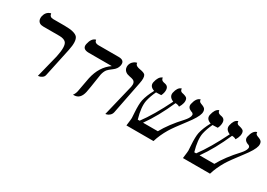

<svg xmlns="http://www.w3.org/2000/svg" viewBox="-3 -1173 2506 1800"><g transform="rotate(30 1250.5 -273.5)"><path d="M378.4 12.2 439.9 -233.9Q465.8 -355.5 437 -389.6Q416.5 -412.6 365.7 -413.1H190.9Q141.1 -413.1 129.9 -453.1Q126 -469.2 129.4 -486.8Q141.1 -541.5 187.5 -555.7Q187.5 -555.7 193.4 -557.1Q197.3 -521 234.4 -520H360.4Q471.7 -520 501.5 -484.9Q530.3 -448.2 508.3 -344.2L441.9 -33.2Q438 -14.6 422.1 -3.2Q406.2 8.3 392.6 10.3Z M881.8 -291Q878.9 -277.8 859.4 -145.5Q854.5 -110.8 848.6 -85Q829.6 0.5 762.7 1H751.5Q767.1 -18.1 774.4 -48.8Q781.7 -82.5 791 -138.7Q798.8 -184.6 803.7 -207Q834 -345.7 932.6 -413.1H684.6Q618.2 -413.1 620.6 -460.9Q621.1 -467.8 622.6 -474.1Q636.7 -540 677.2 -552.7Q681.2 -553.7 681.6 -554.2Q685.1 -521 723.1 -520H945.3Q1014.2 -520 1002.4 -460Q1002 -458.5 1002 -458Q994.1 -419.9 956.5 -393.1Q918.5 -365.2 907.2 -350.6Q889.6 -326.2 881.8 -291Z M1104.5 5.9 1187 -335.9Q1197.8 -387.7 1166 -402.3Q1151.9 -408.7 1125.5 -413.1Q1071.3 -422.4 1059.6 -462.9Q1055.7 -478 1058.6 -494.1Q1064 -519 1080.3 -535.2Q1096.7 -551.3 1109.9 -555.2L1123.5 -559.1Q1122.6 -532.7 1159.2 -522.9Q1165.5 -521.5 1177.2 -519Q1224.6 -511.2 1236.3 -495.6Q1252.9 -471.2 1239.3 -405.8L1169.4 -50.8Q1164.6 -28.3 1148.4 -14.2Q1132.3 0 1118.2 2.9Z M1887.7 -452.1Q1877.4 -404.8 1807.6 -314.5Q1720.7 -201.7 1690.4 -151.4Q1645 -75.2 1622.6 0H1329.6Q1329.6 -6.8 1337.4 -64.5Q1338.9 -77.6 1338.9 -85.9Q1337.9 -106.4 1335.4 -142.1Q1329.6 -231.4 1338.9 -275.9Q1352.1 -335.4 1392.6 -410.2Q1336.4 -429.2 1345.7 -477.1Q1359.9 -543.5 1397.5 -558.1Q1397.5 -558.1 1400.4 -559.1Q1402.3 -535.6 1420.4 -527.8Q1431.2 -523.4 1450.2 -520Q1496.1 -508.3 1482.9 -443.8Q1478.5 -424.3 1470.2 -409.2Q1455.1 -409.2 1436 -407.7Q1421.9 -406.7 1415 -407.2Q1386.2 -346.2 1374.5 -292Q1359.9 -219.7 1394.5 -100.1H1414.6Q1503.4 -219.2 1598.1 -412.1Q1543 -435.5 1552.2 -482.9Q1565.9 -546.4 1602.5 -558.1Q1606 -559.1 1606.4 -559.1Q1606.4 -531.2 1630.9 -525.4Q1632.3 -524.9 1635.7 -524.4Q1640.6 -523.4 1642.6 -522.9Q1677.2 -514.2 1686 -502Q1697.8 -483.9 1691.4 -452.1Q1685.5 -426.3 1668.5 -398.9Q1650.9 -410.6 1624 -411.1Q1545.9 -231.9 1451.7 -100.1H1611.8Q1668 -203.1 1775.4 -318.8Q1808.6 -356 1814.5 -381.8Q1814 -388.7 1815.4 -392.8Q1816.9 -397 1813.7 -401.1Q1810.5 -405.3 1809.8 -407.2Q1809.1 -409.2 1804.7 -411.6Q1800.3 -414.1 1799.1 -414.6Q1797.9 -415 1793.7 -416.5Q1789.6 -418 1789.1 -418Q1744.6 -436 1752.4 -476.1Q1767.6 -546.9 1807.1 -558.1Q1811.5 -559.1 1811 -559.1Q1809.6 -535.6 1833.5 -526.9Q1834.5 -526.4 1836.9 -525.4Q1841.8 -523.4 1843.8 -522.9Q1874.5 -511.7 1882.8 -497.6Q1893.1 -479 1887.7 -452.1Z M2499.5 -452.1Q2489.3 -404.8 2419.4 -314.5Q2332.5 -201.7 2302.2 -151.4Q2256.8 -75.2 2234.4 0H1941.4Q1941.4 -6.8 1949.2 -64.5Q1950.7 -77.6 1950.7 -85.9Q1949.7 -106.4 1947.3 -142.1Q1941.4 -231.4 1950.7 -275.9Q1963.9 -335.4 2004.4 -410.2Q1948.2 -429.2 1957.5 -477.1Q1971.7 -543.5 2009.3 -558.1Q2009.3 -558.1 2012.2 -559.1Q2014.2 -535.6 2032.2 -527.8Q2043 -523.4 2062 -520Q2107.9 -508.3 2094.7 -443.8Q2090.3 -424.3 2082 -409.2Q2066.9 -409.2 2047.9 -407.7Q2033.7 -406.7 2026.9 -407.2Q1998 -346.2 1986.3 -292Q1971.7 -219.7 2006.3 -100.1H2026.4Q2115.2 -219.2 2210 -412.1Q2154.8 -435.5 2164.1 -482.9Q2177.7 -546.4 2214.4 -558.1Q2217.8 -559.1 2218.3 -559.1Q2218.3 -531.2 2242.7 -525.4Q2244.1 -524.9 2247.6 -524.4Q2252.4 -523.4 2254.4 -522.9Q2289.1 -514.2 2297.9 -502Q2309.6 -483.9 2303.2 -452.1Q2297.4 -426.3 2280.3 -398.9Q2262.7 -410.6 2235.8 -411.1Q2157.7 -231.9 2063.5 -100.1H2223.6Q2279.8 -203.1 2387.2 -318.8Q2420.4 -356 2426.3 -381.8Q2425.8 -388.7 2427.2 -392.8Q2428.7 -397 2425.5 -401.1Q2422.4 -405.3 2421.6 -407.2Q2420.9 -409.2 2416.5 -411.6Q2412.1 -414.1 2410.9 -414.6Q2409.7 -415 2405.5 -416.5Q2401.4 -418 2400.9 -418Q2356.4 -436 2364.3 -476.1Q2379.4 -546.9 2418.9 -558.1Q2423.3 -559.1 2422.9 -559.1Q2421.4 -535.6 2445.3 -526.9Q2446.3 -526.4 2448.7 -525.4Q2453.6 -523.4 2455.6 -522.9Q2486.3 -511.7 2494.6 -497.6Q2504.9 -479 2499.5 -452.1Z"/></g></svg>

Font: Linux Libertine Display Slanted O
Style: Slanted
Weight: 400
Designer: Philipp H. Poll
Foundry: Philipp H. Poll
Version: Version 5.0.9